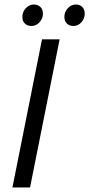

<svg xmlns="http://www.w3.org/2000/svg" viewBox="-20 -830 395 850"><path d="M119 -715Q102 -715 90.5 -725.5Q79 -736 79 -755Q79 -777 94 -793.5Q109 -810 130 -810Q147 -810 158.5 -799.5Q170 -789 170 -769Q170 -748 155 -731.5Q140 -715 119 -715ZM305 -715Q288 -715 276.5 -725.5Q265 -736 265 -755Q265 -777 280 -793.5Q295 -810 316 -810Q333 -810 344 -799.5Q355 -789 355 -769Q355 -748 340.5 -731.5Q326 -715 305 -715ZM35 0 166 -656H244L113 0Z"/></svg>

Font: TypoPRO Source Sans Pro
Style: Italic
Weight: 400
Italic angle: -11°
Designer: Paul D. Hunt
Foundry: Adobe Systems Incorporated
Version: Version 1.075;PS 2.000;hotconv 1.0.86;makeotf.lib2.5.63406